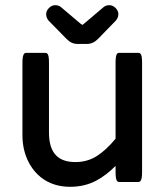

<svg xmlns="http://www.w3.org/2000/svg" viewBox="-20 -699 635 735"><path d="M65.9 -181.6V-459Q65.9 -487.3 72.8 -493.7Q75.2 -496.6 79.1 -496.6H154.3Q158.2 -496.6 160.6 -494.1Q163.1 -491.7 164.1 -489Q165 -486.3 166 -482.4Q167.5 -474.1 167.5 -459V-191.4Q167.5 -131.3 195.3 -103.5Q220.2 -78.6 268.6 -78.6Q314 -78.6 350.1 -101.3Q386.2 -124 422.4 -168V-459Q422.4 -483.9 427.2 -491.7Q430.2 -496.6 435.5 -496.6H510.7Q514.6 -496.6 517.6 -493.4Q520.5 -490.2 522 -484.4Q523.9 -474.1 523.9 -459V-40Q523.9 -11.7 517.1 -5.4Q514.6 -2.4 510.7 -2.4H435.5Q431.6 -2.4 428.7 -5.4Q422.4 -11.7 422.4 -40V-64Q386.2 -27.3 347.2 -6.8Q303.2 16.1 248 16.1Q192.9 16.1 150.4 -10.3Q135.7 -19.5 122.6 -32.7Q101.6 -53.7 87.9 -81.5Q65.9 -126.5 65.9 -181.6ZM214.4 -670.9Q252.4 -639.2 290 -606.9L295.4 -604Q296.9 -604 299.3 -606.4L375.5 -670.9Q384.8 -679.2 398.2 -679.2Q411.6 -679.2 422.4 -668.5Q433.1 -657.7 433.1 -644.8Q433.1 -631.8 423.8 -620.6Q356 -550.3 355.5 -550.3Q336.4 -530.8 313.5 -530.8H276.4Q253.4 -530.8 234.4 -550.3L165.5 -620.6Q156.7 -631.8 156.7 -644.8Q156.7 -657.7 167.5 -668.5Q178.2 -679.2 191.7 -679.2Q205.1 -679.2 214.4 -670.9Z"/></svg>

Font: YuPearl-Medium
Style: Medium
Weight: 500
Designer: Max Yao
Foundry: Max-Everyday
Version: Version 1.011; ttfautohint (v1.8.3)